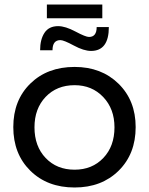

<svg xmlns="http://www.w3.org/2000/svg" viewBox="-20 -829 661 852"><path d="M188 -809H434V-748H188ZM463 -709Q463 -603 384 -603Q352 -603 307.5 -627Q263 -651 248 -651Q213 -651 213 -606H158Q158 -654 177.5 -683.5Q197 -713 238 -713Q270 -713 315 -689Q360 -665 375 -665Q409 -665 409 -709ZM311 -532Q430 -532 506 -457.5Q582 -383 582 -265Q582 -146 506.5 -71.5Q431 3 311 3Q190 3 114.5 -71.5Q39 -146 39 -265Q39 -384 114.5 -458Q190 -532 311 -532ZM311 -451Q232 -451 182.5 -399Q133 -347 133 -264Q133 -180 182.5 -128Q232 -76 311 -76Q389 -76 438.5 -128Q488 -180 488 -264Q488 -346 438 -398.5Q388 -451 311 -451Z"/></svg>

Font: Montserrat arm
Style: Regular
Weight: 400
Designer: Julieta Ulanovsky
Foundry: Julieta Ulanovsky
Version: Version 6.000;PS 006.000;hotconv 1.0.88;makeotf.lib2.5.64775